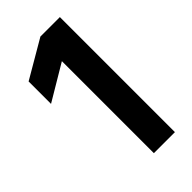

<svg xmlns="http://www.w3.org/2000/svg" viewBox="-219 -763 826 826"><g transform="rotate(-45 194.0 -350.0)"><path d="M196.2 -559.8 33.2 -462.8V-599.2L205.8 -700H324.2V0H196.2Z"/></g></svg>

Font: Haskoy
Style: Regular
Weight: 400
Designer: Ertekin Erdin
Foundry: Ertekin Erdin
Version: Version 1.500